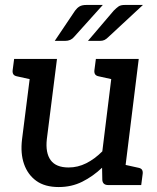

<svg xmlns="http://www.w3.org/2000/svg" viewBox="-20 -747 635 775"><path d="M217 8Q161 8 126.5 -17Q92 -42 77 -85Q62 -128 69 -185L110 -509H210L169 -185Q163 -130 184.5 -100.5Q206 -71 257 -71Q294 -71 328 -88Q362 -105 393 -136L439 -509H540L477 0H417Q395 0 393 -20L392 -70Q355 -35 312 -13.5Q269 8 217 8ZM449 0 470 -85 538 -70Q549 -68 553 -62Q557 -56 556 -46L550 0ZM138 -509 116 -424 48 -439Q38 -441 34 -447Q30 -453 31 -463L37 -509ZM468 -509 446 -424 378 -439Q368 -441 364 -447Q360 -453 361 -463L367 -509ZM329 -727H395L279 -598Q266 -582 243 -582H201L283 -704Q291 -715 301 -721Q311 -727 329 -727ZM484 -727H557L418 -598Q409 -589 401.5 -585.5Q394 -582 383 -582H335L439 -704Q450 -715 458.5 -721Q467 -727 484 -727Z"/></svg>

Font: Aleo Medium
Style: Italic
Weight: 500
Italic angle: -7°
Designer: Alessio Laiso
Foundry: Alessio Laiso
Version: Version 2.001;gftools[0.9.29]